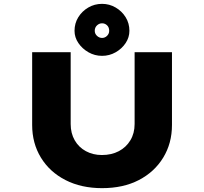

<svg xmlns="http://www.w3.org/2000/svg" viewBox="-20 -971 1060 997"><path d="M510 6Q402 6 320 -36Q238 -78 192.5 -152.5Q147 -227 147 -322V-700H347V-327Q347 -279 368 -242.5Q389 -206 426 -186Q463 -166 509 -166Q559 -166 597 -186Q635 -206 657 -242.5Q679 -279 679 -327V-700H873V-322Q873 -227 827.5 -152.5Q782 -78 701 -36Q620 6 510 6ZM510 -681Q472 -681 439.5 -699.5Q407 -718 387 -747.5Q367 -777 367 -811Q367 -850 386.5 -881.5Q406 -913 438.5 -932Q471 -951 510 -951Q548 -951 580.5 -932Q613 -913 632.5 -881.5Q652 -850 652 -811Q652 -777 632.5 -747.5Q613 -718 580.5 -699.5Q548 -681 510 -681ZM510 -774Q525 -774 536 -785Q547 -796 547 -811Q547 -829 536 -839.5Q525 -850 510 -850Q495 -850 483.5 -839Q472 -828 472 -811Q472 -796 483.5 -785Q495 -774 510 -774Z"/></svg>

Font: Lexend Tera ExtraBold
Style: Regular
Weight: 800
Designer: Bonnie Shaver-Troup, Thomas Jockin
Foundry: Lexend
Version: Version 1.007